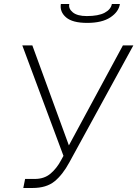

<svg xmlns="http://www.w3.org/2000/svg" viewBox="-20 -936 684 956"><path d="M96 0 105 -45H153Q200 -45 231 -71Q262 -97 284 -138L296 -160L91 -710H141L323 -212L592 -710H644L325 -127Q292 -66 251.5 -33Q211 0 142 0ZM414 -822Q341 -822 309 -849.5Q277 -877 283 -916H325Q320 -893 342.5 -874.5Q365 -856 412 -856Q470 -856 501 -872.5Q532 -889 537 -916H577Q571 -877 529.5 -849.5Q488 -822 414 -822Z"/></svg>

Font: Raleway Light
Style: Italic
Weight: 300
Italic angle: -12°
Designer: Matt McInerney, Pablo Impallari, Rodrigo Fuenzalida
Foundry: Matt McInerney, Pablo Impallari, Rodrigo Fuenzalida
Version: Version 4.026